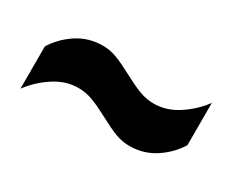

<svg xmlns="http://www.w3.org/2000/svg" viewBox="-46 -535 572 472"><g transform="rotate(30 239.5 -299.5)"><path d="M27 -317Q46 -348 78 -369Q110 -390 150 -390Q171 -390 190.5 -382.5Q210 -375 238 -360Q266 -345 286.5 -337Q307 -329 329 -329Q364 -329 396.5 -350Q429 -371 452 -402V-282Q433 -251 401 -230Q369 -209 329 -209Q308 -209 288.5 -216.5Q269 -224 241 -239Q213 -254 192.5 -262Q172 -270 150 -270Q115 -270 82.5 -249Q50 -228 27 -197Z"/></g></svg>

Font: AXENEO7
Style: Regular
Weight: 400
Designer: Hector Gatti, Simon Guibord
Foundry: Omnibus-Type, Jean-Christophe Thérien
Version: Version 1.000